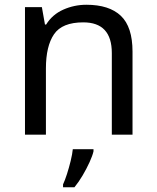

<svg xmlns="http://www.w3.org/2000/svg" viewBox="-20 -566 658 807"><path d="M343 -546Q439 -546 488 -499.5Q537 -453 537 -349V0H450V-343Q450 -472 330 -472Q241 -472 207 -422Q173 -372 173 -278V0H85V-536H156L169 -463H174Q200 -505 246 -525.5Q292 -546 343 -546ZM373 70Q369 88 356.5 115.5Q344 143 327.5 171Q311 199 293 221H245V209Q253 192 261.5 165.5Q270 139 277 110.5Q284 82 286 61H373Z"/></svg>

Font: Noto Sans Tifinagh Hawad
Style: Regular
Weight: 400
Designer: JamraPatel
Foundry: JamraPatel LLC
Version: Version 2.006; ttfautohint (v1.8.4.7-5d5b)